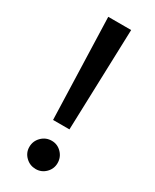

<svg xmlns="http://www.w3.org/2000/svg" viewBox="-186 -751 657 813"><g transform="rotate(30 142.0 -344.0)"><path d="M87 -700H199L183 -205H103ZM73 -56Q73 -85 93.5 -105.5Q114 -126 143 -126Q171 -126 191 -105.5Q211 -85 211 -56Q211 -28 191 -8Q171 12 143 12Q114 12 93.5 -8Q73 -28 73 -56Z"/></g></svg>

Font: KoHo SemiBold
Style: Regular
Weight: 600
Designer: Cadson Demak & Katatrad Team
Foundry: Cadson Demak Co.,Ltd.
Version: Version 1.000; ttfautohint (v1.6)